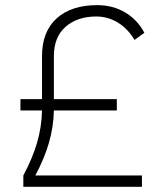

<svg xmlns="http://www.w3.org/2000/svg" viewBox="-20 -723 626 743"><path d="M70.3 0V-43.9Q105.5 -109.9 123.3 -170.2Q141.1 -230.5 142.6 -295.4H59.1V-339.4H142.6V-505.9Q142.6 -600.6 199.2 -651.9Q255.9 -703.1 356.4 -703.1Q416.5 -703.1 464.1 -675Q511.7 -647 538.6 -596.2L500.5 -568.4Q475.1 -611.8 436.3 -635.5Q397.5 -659.2 352.5 -659.2Q279.8 -659.2 234.1 -619.6Q188.5 -580.1 188.5 -505.4V-339.4H432.1V-295.4H188.5Q187 -230.5 169.2 -169.7Q151.4 -108.9 116.7 -43.9H529.3V0Z"/></svg>

Font: Cascadia Code ExtraLight
Style: Regular
Weight: 200
Monospace: yes
Designer: Aaron Bell
Foundry: Saja Typeworks
Version: Version 2407.024; ttfautohint (v1.8.4)